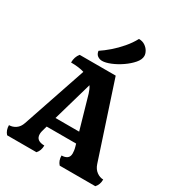

<svg xmlns="http://www.w3.org/2000/svg" viewBox="-245 -1125 1168 1265"><g transform="rotate(30 338.5 -492.0)"><path d="M3 0Q-20 -25 -20 -64Q7 -64 30.5 -80Q54 -96 65 -129L229 -613Q189 -626 128 -626Q128 -669 152 -698H426L612 -132Q623 -99 647 -81.5Q671 -64 697 -64Q697 -25 674 0H403Q380 -25 380 -64Q406 -64 421.5 -75.5Q437 -87 437 -112Q437 -121 435.5 -133Q434 -145 430 -159L424 -180H200L194 -159Q190 -146 187.5 -135Q185 -124 185 -115Q185 -88 202 -76Q219 -64 249 -64Q249 -25 226 0ZM222 -258H402L331 -506Q322 -536 308 -557ZM299 -737Q280 -737 264.5 -748Q249 -759 246 -783Q278 -804 314 -835Q350 -866 383 -904.5Q416 -943 438 -984Q465 -984 484.5 -971Q504 -958 514.5 -939.5Q525 -921 525 -904Q525 -877 500 -848Q475 -819 438 -793.5Q401 -768 363 -752.5Q325 -737 299 -737Z"/></g></svg>

Font: Calistoga
Style: Regular
Weight: 400
Designer: Yvonne Schuttler, Eben Sorkin
Foundry: www.sorkintype.com
Version: Version 1.010; ttfautohint (v1.8.4.7-5d5b)